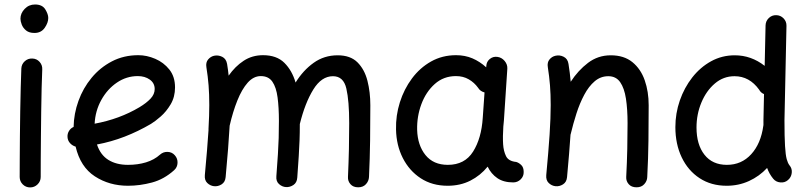

<svg xmlns="http://www.w3.org/2000/svg" viewBox="-20 -777 3545 843"><path d="M69.8 -694.8Q69.8 -718.8 88.4 -738Q106.9 -757.3 133.8 -757.3Q165.5 -757.3 178.7 -736.1Q191.9 -714.8 191.9 -698.2Q191.9 -677.2 176.3 -654.8Q160.6 -632.3 131.3 -632.3Q107.9 -632.3 94.5 -643.3Q81.1 -654.3 75.4 -669.2Q69.8 -684.1 69.8 -694.8ZM122.1 -520Q141.1 -519.5 153.8 -505.4Q166.5 -491.2 165.5 -472.2Q164.1 -438.5 162.8 -390.1Q161.6 -341.8 160.9 -286.9Q160.2 -231.9 159.7 -177.7Q159.2 -123.5 158.9 -77.1Q158.7 -30.8 158.7 0Q158.7 19 145 32.5Q131.3 45.9 112.3 45.9Q93.3 45.9 79.8 32.5Q66.4 19 66.4 0Q66.4 -30.8 66.7 -77.4Q66.9 -124 67.4 -178.5Q67.9 -232.9 68.8 -288.1Q69.8 -343.3 71 -392.3Q72.3 -441.4 73.7 -476.6Q74.7 -495.6 88.9 -508.3Q103 -521 122.1 -520Z M744.6 -29.8Q700.2 10.3 647.2 24.4Q594.2 38.6 542 38.6Q460 38.6 396.5 -2.7Q333 -43.9 312 -133.3Q297.9 -137.2 287.6 -148.4Q277.3 -159.7 276.4 -175.3Q275.4 -189.9 283 -202.1Q290.5 -214.4 303.2 -219.7Q304.2 -277.8 324.5 -334Q344.7 -390.1 382.1 -435.3Q419.4 -480.5 471.4 -507.6Q523.4 -534.7 587.4 -534.7Q624.5 -534.7 661.6 -518.8Q698.7 -502.9 723.6 -471.7Q748.5 -440.4 748.5 -393.1Q748.5 -351.6 729.5 -319.3Q710.4 -287.1 685.5 -265.4Q660.6 -243.7 642.6 -232.9Q586.9 -200.2 527.6 -177.2Q468.3 -154.3 405.8 -142.6Q420.9 -96.7 455.8 -75Q490.7 -53.2 542 -53.2Q585 -53.2 621.1 -64.2Q657.2 -75.2 682.6 -98.1Q696.8 -110.8 716.1 -110.1Q735.4 -109.4 747.6 -95.2Q760.3 -81.1 759.5 -61.8Q758.8 -42.5 744.6 -29.8ZM585 -442.9Q535.2 -442.9 493.2 -414.3Q451.2 -385.7 424.8 -338.1Q398.4 -290.5 395.5 -233.9Q504.4 -253.9 592.3 -306.2Q623 -324.7 641.1 -344Q659.2 -363.3 659.2 -386.2Q659.2 -412.1 637.7 -427.5Q616.2 -442.9 585 -442.9Z M879.4 -8.3Q884.8 -67.4 888.9 -116Q893.1 -164.6 895.5 -205.6Q895 -208.5 895.5 -211.9Q898.9 -270.5 898.9 -315.9Q898.9 -363.3 895.8 -402.6Q892.6 -441.9 886.2 -481.9Q882.8 -502.9 893.8 -515.9Q904.8 -528.8 919.9 -532.2Q938 -536.1 955.6 -527.6Q973.1 -519 977.1 -496.1Q981.4 -469.7 983.9 -444.8Q1012.2 -485.4 1049.6 -510Q1086.9 -534.7 1134.8 -534.7Q1194.8 -534.7 1228.5 -501.2Q1262.2 -467.8 1277.8 -414.6Q1311 -468.3 1357.2 -501.2Q1403.3 -534.2 1462.4 -534.2Q1518.6 -534.2 1549.6 -503.2Q1580.6 -472.2 1593.3 -422.4Q1606 -372.6 1606 -314.9Q1606 -238.3 1605 -159.9Q1604 -81.5 1600.1 0.5Q1599.1 18.1 1586.7 31.7Q1574.2 45.4 1552.7 45.4Q1530.8 45.4 1518.8 31.7Q1506.8 18.1 1507.8 0Q1510.7 -65.4 1512 -122.8Q1513.2 -180.2 1513.2 -236.3Q1513.2 -334 1500.7 -388.2Q1488.3 -442.4 1441.9 -442.4Q1391.6 -442.4 1355.5 -383.8Q1319.3 -325.2 1296.4 -232.4Q1296.4 -192.9 1295.2 -161.1Q1293.9 -129.4 1291.7 -91.6Q1289.6 -53.7 1285.2 2.9Q1283.7 24.9 1268.3 35.2Q1252.9 45.4 1235.8 44.4Q1218.8 43.5 1205.1 31.2Q1191.4 19 1193.4 -3.4Q1197.8 -62 1200.2 -100.1Q1202.6 -138.2 1203.6 -171.1Q1204.6 -204.1 1204.6 -246.1Q1204.6 -305.2 1198.7 -349.4Q1192.9 -393.6 1176 -418.2Q1159.2 -442.9 1125 -442.9Q1093.3 -442.9 1067.6 -414.1Q1042 -385.3 1022.2 -335.9Q1002.4 -286.6 988.3 -225.1Q985.8 -178.7 981.4 -123.3Q977.1 -67.9 970.7 0.5Q968.8 22.5 952.9 32.5Q937 42.5 919.4 40.5Q902.8 38.6 890.1 26.4Q877.4 14.2 879.4 -8.3Z M2233.4 23.9Q2190.9 23.9 2163.6 5.1Q2136.2 -13.7 2121.1 -45.4Q2089.4 -6.3 2045.2 16.1Q2001 38.6 1945.3 38.6Q1877.4 38.6 1827.1 5.6Q1776.9 -27.3 1748.5 -83.3Q1720.2 -139.2 1718.8 -208.5Q1717.3 -269.5 1735.6 -327.6Q1753.9 -385.7 1788.8 -432.6Q1823.7 -479.5 1872.8 -507.1Q1921.9 -534.7 1982.4 -534.7Q2021.5 -534.7 2054.2 -520.8Q2086.9 -506.8 2114.7 -481.4L2115.2 -487.8Q2116.2 -506.3 2130.6 -518.1Q2145 -529.8 2163.6 -527.3Q2182.6 -524.9 2195.6 -509.5Q2208.5 -494.1 2207.5 -475.6L2192.4 -247.1Q2191.4 -233.9 2189.9 -221.2Q2188.5 -201.7 2188.2 -180.2Q2188 -158.7 2189 -143.6Q2190.9 -113.8 2201.7 -91.6Q2212.4 -69.3 2246.6 -65.9Q2258.3 -62.5 2268.8 -52.2Q2279.3 -42 2279.3 -22Q2279.8 -2.9 2266.1 10.5Q2252.4 23.9 2233.4 23.9ZM1946.3 -53.2Q2020.5 -53.2 2057.1 -111.3Q2093.8 -169.4 2099.6 -259.8L2107.4 -371.1Q2088.4 -376 2079.1 -391.6Q2062.5 -414.6 2038.1 -428.7Q2013.7 -442.9 1981.9 -442.9Q1927.7 -442.9 1888.9 -408.2Q1850.1 -373.5 1830.1 -319.6Q1810.1 -265.6 1811.5 -207Q1813.5 -139.2 1848.1 -96.2Q1882.8 -53.2 1946.3 -53.2Z M2378.4 -8.3Q2388.2 -112.8 2393.1 -186.3Q2397.9 -259.8 2397.9 -315.9Q2397.9 -363.3 2394.8 -402.6Q2391.6 -441.9 2385.3 -481.9Q2381.8 -502.9 2392.6 -515.9Q2403.3 -528.8 2418.9 -532.2Q2437 -536.6 2454.8 -527.8Q2472.7 -519 2476.1 -496.1Q2482.4 -456.5 2485.8 -418Q2518.1 -467.8 2561.8 -501Q2605.5 -534.2 2661.6 -534.2Q2719.7 -534.2 2756.6 -504.2Q2793.5 -474.1 2810.8 -424.3Q2828.1 -374.5 2828.1 -314.9Q2828.1 -238.3 2827.1 -159.9Q2826.2 -81.5 2821.8 0.5Q2821.3 17.6 2808.8 31.5Q2796.4 45.4 2774.9 45.4Q2752.4 45.4 2740.5 31.7Q2728.5 18.1 2729.5 0Q2732.9 -65.4 2734.1 -122.8Q2735.4 -180.2 2735.4 -236.3Q2735.4 -297.4 2728.3 -343.8Q2721.2 -390.1 2702.9 -416.3Q2684.6 -442.4 2650.9 -442.4Q2617.2 -442.4 2591.1 -420.2Q2564.9 -397.9 2545.2 -360.8Q2525.4 -323.7 2511 -278.8Q2496.6 -233.9 2485.8 -188.5Q2485.4 -187 2484.9 -185.5Q2482.4 -146 2478.5 -99.9Q2474.6 -53.7 2469.7 0.5Q2467.8 22.5 2451.9 32.5Q2436 42.5 2418.5 40.5Q2401.9 38.6 2389.2 26.4Q2376.5 14.2 2378.4 -8.3Z M3206.1 -534.2Q3278.3 -534.2 3337.4 -487.8L3341.3 -665.5Q3341.8 -684.6 3355.5 -697.8Q3369.1 -710.9 3388.2 -710.4Q3407.2 -710 3420.4 -696.3Q3433.6 -682.6 3433.1 -663.6L3424.3 -249Q3424.3 -174.8 3426.8 -135.5Q3429.2 -96.2 3434.1 -78.4Q3439 -60.5 3446.3 -51.3Q3458.5 -37.1 3456.3 -17.8Q3454.1 1.5 3439.5 13.7Q3425.3 25.9 3405.8 23.9Q3386.2 22 3374.5 7.3Q3357.4 -13.7 3348.1 -39.6Q3314 -2.9 3268.6 17.8Q3223.1 38.6 3170.4 38.6Q3102.5 38.6 3051.8 5.4Q3001 -27.8 2973.1 -86.2Q2945.3 -144.5 2945.3 -218.8Q2945.3 -279.3 2964.8 -335.7Q2984.4 -392.1 3019.5 -437Q3054.7 -481.9 3102.3 -508.1Q3149.9 -534.2 3206.1 -534.2ZM3038.1 -217.3Q3038.1 -142.1 3073 -97.7Q3107.9 -53.2 3171.4 -53.2Q3235.8 -53.2 3278.3 -99.9Q3320.8 -146.5 3331.5 -225.1Q3331.5 -226.6 3332 -228Q3332 -237.8 3332 -250L3334.5 -363.8Q3320.3 -369.6 3313 -383.3Q3270.5 -442.4 3205.1 -442.4Q3156.2 -442.4 3118.7 -410.4Q3081.1 -378.4 3059.6 -326.9Q3038.1 -275.4 3038.1 -217.3Z"/></svg>

Font: Mikhak Medium
Style: Regular
Weight: 500
Designer: Amin Abedi
Version: Version 3.3